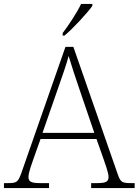

<svg xmlns="http://www.w3.org/2000/svg" viewBox="-23 -951 701 971"><path d="M294 -784V-771H303C347 -807 419 -886 444 -921V-931H387C366 -886 323 -822 294 -784ZM-3 0H225V-25H178C130 -25 121 -35 121 -57C121 -78 139 -127 145 -144L182 -248H465L502 -143C508 -125 526 -77 526 -57C526 -35 517 -25 470 -25H438V0H658V-25H638C593 -25 586 -30 571 -74L348 -714H308L86 -79C69 -31 63 -25 18 -25H-3ZM192 -279 271 -506C288 -555 316 -633 324 -668C337 -624 361 -551 380 -496L454 -279Z"/></svg>

Font: Noto Serif Ethiopic ExtraLight
Style: Regular
Weight: 200
Designer: Monotype Design Team
Foundry: Monotype Imaging Inc.
Version: Version 2.102